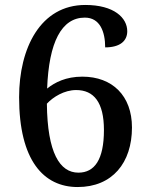

<svg xmlns="http://www.w3.org/2000/svg" viewBox="-20 -744 599 774"><path d="M293 10C433 10 512 -88 512 -230C512 -358 433 -435 312 -435C246 -435 201 -412 170 -387C177 -574 228 -673 322 -673C383 -673 404 -616 404 -553C464 -553 493 -579 493 -618C493 -672 440 -724 324 -724C143 -724 57 -550 57 -352C57 -97 156 10 293 10ZM296 -48C221 -48 171 -128 169 -326C194 -353 239 -381 287 -381C358 -381 399 -332 399 -220C399 -100 361 -48 296 -48Z"/></svg>

Font: Noto Serif Vithkuqi Medium
Style: Regular
Weight: 500
Version: Version 1.005